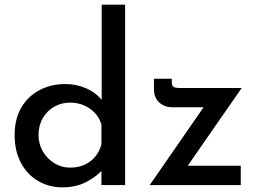

<svg xmlns="http://www.w3.org/2000/svg" viewBox="-20 -797 1110 827"><path d="M250 10Q191 10 144 -17.5Q97 -45 70 -96Q43 -147 43 -215Q43 -285 72 -334Q101 -383 150.5 -409Q200 -435 262 -435Q310 -435 353.5 -415.5Q397 -396 422 -361L418 -326V-777H519V0H417V-100L428 -73Q398 -37 352.5 -13.5Q307 10 250 10ZM281 -75Q334 -75 369.5 -102.5Q405 -130 417 -176V-259Q406 -301 368.5 -328Q331 -355 281 -355Q245 -355 214 -337.5Q183 -320 164.5 -288.5Q146 -257 146 -216Q146 -177 164.5 -145Q183 -113 214 -94Q245 -75 281 -75ZM721 -335Q689 -335 666 -355.5Q643 -376 643 -415V-458H720V-444Q720 -427 728 -422.5Q736 -418 754 -418H1021L774 -62L754 -83H1017V0H625L877 -364L893 -335Z"/></svg>

Font: Reem Kufi Fun
Style: Regular
Weight: 400
Designer: Khaled Hosny
Version: Version 1.005